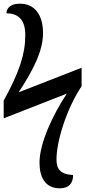

<svg xmlns="http://www.w3.org/2000/svg" viewBox="-24 -780 462 1040"><path d="M300 240C348 240 372 214 372 168C302 165 282 134 282 84C282 -19 339 -195 418 -313V-413L77 -280C162 -410 209 -508 209 -601C209 -697 166 -760 84 -760C23 -760 11 -727 11 -708C69 -708 113 -678 113 -591C113 -488 82 -391 -4 -235V-139L338 -273C260 -155 190 -3 190 101C190 176 218 240 300 240Z"/></svg>

Font: Noto Serif Medium
Style: Regular
Weight: 500
Designer: Monotype Design Team
Foundry: Monotype Imaging Inc.
Version: Version 2.013